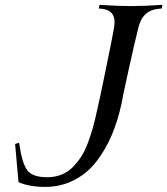

<svg xmlns="http://www.w3.org/2000/svg" viewBox="-20 -752 676 775"><path d="M507.8 -727.5Q560.5 -727.5 635.7 -732.4L632.8 -717.8L618.7 -716.3Q585.4 -712.9 565.2 -692.6Q544.9 -672.4 536.6 -632.3Q524.9 -586.4 499 -469.5Q473.1 -352.5 470.7 -334.5Q455.6 -264.2 430.7 -205.8Q405.8 -147.5 368.7 -99.6Q331.5 -51.8 278.6 -24.7Q225.6 2.4 162.1 2.4Q98.6 2.4 54.7 -16.6Q53.2 -32.2 48.6 -84.2Q43.9 -136.2 41 -170.9L57.1 -175.8Q68.8 -92.3 90.3 -64.5Q111.8 -36.6 170.4 -36.6Q200.7 -36.6 226.3 -46.4Q252 -56.2 271.5 -75.2Q291 -94.2 306.4 -117.7Q321.8 -141.1 334 -173.1Q346.2 -205.1 354.7 -235.8Q363.3 -266.6 371.6 -305.2Q379.4 -337.4 404.8 -460.9Q430.2 -584.5 439 -632.3Q442.4 -651.9 442.4 -662.1Q442.4 -710.9 392.1 -716.3L378.9 -717.8L381.8 -732.4Q455.6 -727.5 507.8 -727.5Z"/></svg>

Font: Flanker
Style: Italic
Weight: 400
Italic angle: -12°
Designer: Flanker
Version: Version 2.027